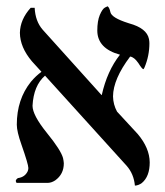

<svg xmlns="http://www.w3.org/2000/svg" viewBox="-20 -579 521 608"><path d="M453.1 -441.9Q453.1 -401.9 437.5 -365.2Q435.1 -359.9 434.1 -359.9Q430.2 -359.9 418 -379.4Q404.8 -398.4 392.1 -399.9Q338.4 -328.6 337.9 -273.9Q338.4 -248 350.6 -225.6L416 -154.8Q453.6 -110.4 454.1 -64.9Q454.1 -20 429.2 0.5Q418.5 8.3 407.2 8.8Q403.8 -28.3 380.9 -54.2L122.6 -339.4Q86.4 -308.1 83 -244.1Q83 -214.4 128.4 -158.2Q173.3 -103 179.7 -78.1Q181.6 -69.3 182.1 -62Q182.1 -27.3 154.8 -7.8Q143.6 -0.5 132.8 0H32.2Q30.3 -4.4 29.8 -5.9Q31.2 -12.2 37.1 -15.1Q59.1 -18.1 67.9 -37.1Q69.8 -42.5 69.8 -46.9Q69.8 -58.6 47.9 -121.1Q33.2 -162.6 33.2 -184.1Q33.2 -264.6 78.1 -320.3Q93.8 -338.9 111.3 -351.6L81.1 -384.8Q43.5 -429.2 43 -475.1Q43.9 -517.6 77.1 -554.2H89.8Q91.8 -511.7 115.2 -484.9L300.8 -278.8L302.2 -277.8Q319.3 -354.5 359.9 -405.8Q288.6 -425.3 288.1 -481.9Q288.1 -512.7 296.1 -531.7Q304.2 -550.8 312.5 -555.2L320.8 -559.1Q326.7 -554.7 329.6 -540.5Q333.5 -522.5 386.2 -505.9Q388.2 -505.4 389.2 -504.9Q444.8 -489.7 451.7 -455.6Q453.1 -448.2 453.1 -441.9Z"/></svg>

Font: Linux Libertine Display O
Style: Regular
Weight: 400
Designer: Philipp H. Poll
Foundry: Philipp H. Poll
Version: Version 5.0.9